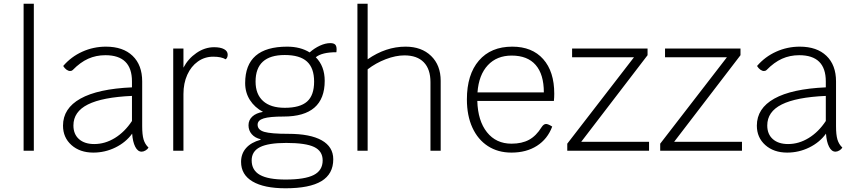

<svg xmlns="http://www.w3.org/2000/svg" viewBox="-20 -811 4600 1033"><path d="M107 -791H162V0H107Z M779 -17Q774 -8 763 -1.5Q752 5 742 5Q721 5 707.5 -21.5Q694 -48 691 -92Q657 -45 601 -17.5Q545 10 482 10Q410 10 364.5 -30.5Q319 -71 319 -135Q319 -228 413 -280.5Q507 -333 690 -341V-373Q690 -514 547 -514Q497 -514 454.5 -495Q412 -476 371 -434Q366 -429 357 -429Q348 -429 338 -436Q328 -443 320 -456Q363 -506 423 -533Q483 -560 550 -560Q642 -560 693.5 -510.5Q745 -461 745 -373V-132Q745 -86 752.5 -60.5Q760 -35 779 -17ZM690 -160V-295Q531 -288 453 -249Q375 -210 375 -136Q375 -89 405 -62.5Q435 -36 487 -36Q545 -36 598 -68.5Q651 -101 690 -160Z M1205 -517Q1205 -500 1194 -492Q1171 -506 1127 -506Q1081 -506 1044.5 -480Q1008 -454 987.5 -408.5Q967 -363 967 -305V0H912V-550H967V-447Q992 -495 1037 -526Q1082 -557 1132 -557Q1166 -557 1185.5 -546.5Q1205 -536 1205 -517Z M1791 -545Q1791 -535 1790 -530Q1712 -530 1679 -503Q1727 -455 1727 -376Q1727 -184 1506 -184Q1431 -184 1398.5 -174Q1366 -164 1366 -140Q1366 -112 1402 -101.5Q1438 -91 1531 -91Q1649 -91 1711 -56Q1773 -21 1773 46Q1773 125 1709.5 163.5Q1646 202 1516 202Q1401 202 1339 165.5Q1277 129 1277 60Q1277 16 1304 -14.5Q1331 -45 1382 -59V-62Q1352 -69 1334.5 -89Q1317 -109 1317 -137Q1317 -165 1337.5 -184Q1358 -203 1395 -209Q1350 -233 1324.5 -273Q1299 -313 1299 -364Q1299 -560 1525 -560Q1596 -560 1646 -529Q1672 -552 1701.5 -565.5Q1731 -579 1757 -579Q1775 -579 1783 -571.5Q1791 -564 1791 -545ZM1670 -372Q1670 -445 1631.5 -480Q1593 -515 1512 -515Q1355 -515 1355 -372Q1355 -304 1395.5 -267.5Q1436 -231 1512 -231Q1594 -231 1632 -264.5Q1670 -298 1670 -372ZM1520 -42Q1424 -42 1379 -19.5Q1334 3 1334 52Q1334 105 1378.5 130Q1423 155 1516 155Q1620 155 1668 130.5Q1716 106 1716 52Q1716 2 1670.5 -20Q1625 -42 1520 -42Z M2351 -376V0H2296V-369Q2296 -439 2260 -476Q2224 -513 2156 -513Q2109 -513 2055.5 -492.5Q2002 -472 1958 -438V0H1903V-791H1958V-492Q2056 -560 2162 -560Q2248 -560 2299.5 -510Q2351 -460 2351 -376Z M2960 -268H2548Q2551 -161 2600 -99.5Q2649 -38 2732 -38Q2788 -38 2826.5 -59Q2865 -80 2894 -127Q2905 -144 2918 -144Q2929 -144 2951 -130Q2926 -63 2869 -26.5Q2812 10 2732 10Q2659 10 2605 -25Q2551 -60 2521.5 -124.5Q2492 -189 2492 -276Q2492 -410 2556.5 -485Q2621 -560 2736 -560Q2843 -560 2902.5 -493Q2962 -426 2962 -307Q2962 -286 2960 -268ZM2906 -314Q2906 -411 2862 -461.5Q2818 -512 2733 -512Q2653 -512 2604.5 -460Q2556 -408 2549 -314Z M3472 -48V0H3032V-38L3391 -503H3058V-550H3464V-514L3107 -48Z M3972 -48V0H3532V-38L3891 -503H3558V-550H3964V-514L3607 -48Z M4512 -17Q4507 -8 4496 -1.5Q4485 5 4475 5Q4454 5 4440.5 -21.5Q4427 -48 4424 -92Q4390 -45 4334 -17.5Q4278 10 4215 10Q4143 10 4097.5 -30.5Q4052 -71 4052 -135Q4052 -228 4146 -280.5Q4240 -333 4423 -341V-373Q4423 -514 4280 -514Q4230 -514 4187.5 -495Q4145 -476 4104 -434Q4099 -429 4090 -429Q4081 -429 4071 -436Q4061 -443 4053 -456Q4096 -506 4156 -533Q4216 -560 4283 -560Q4375 -560 4426.5 -510.5Q4478 -461 4478 -373V-132Q4478 -86 4485.5 -60.5Q4493 -35 4512 -17ZM4423 -160V-295Q4264 -288 4186 -249Q4108 -210 4108 -136Q4108 -89 4138 -62.5Q4168 -36 4220 -36Q4278 -36 4331 -68.5Q4384 -101 4423 -160Z"/></svg>

Font: Krub Light
Style: Regular
Weight: 300
Designer: Ekaluck Peanpanawate
Foundry: Cadson Demak Co.,Ltd.
Version: Version 1.000; ttfautohint (v1.6)